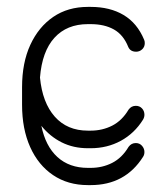

<svg xmlns="http://www.w3.org/2000/svg" viewBox="-20 -533 475 557"><path d="M398 -418Q400 -414 400 -408Q400 -397 392.5 -390Q385 -383 375 -383Q358 -383 352 -397Q338 -432 310.5 -447.5Q283 -463 243 -463H235Q174 -463 138 -423.5Q102 -384 96 -308Q103 -235 139 -194.5Q175 -154 235 -154H243Q277 -154 305.5 -168.5Q334 -183 353 -215Q361 -226 374 -226Q385 -226 392 -218.5Q399 -211 399 -200Q399 -193 395 -186Q370 -146 330.5 -124.5Q291 -103 243 -103H235Q193 -103 159 -120Q125 -137 100 -168Q112 -109 146.5 -77.5Q181 -46 235 -46H243Q277 -46 305.5 -60.5Q334 -75 353 -107Q361 -118 374 -118Q385 -118 392 -110Q399 -102 399 -92Q399 -84 395 -78Q343 4 243 4H235Q177 4 134 -25Q91 -54 67.5 -106.5Q44 -159 44 -229V-280Q44 -351 68 -403Q92 -455 134.5 -484Q177 -513 235 -513H243Q299 -513 338.5 -489.5Q378 -466 398 -418Z"/></svg>

Font: Libertine Sup
Style: Regular
Weight: 400
Designer: Bastien Sozeau
Foundry: NBR — Bastien Sozeau
Version: Version 2.003; ttfautohint (v1.8.4.7-5d5b);gftools[0.9.33]